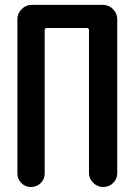

<svg xmlns="http://www.w3.org/2000/svg" viewBox="-20 -750 540 770"><path d="M103.5 0Q81.1 0 65.4 -16.1Q49.8 -32.2 49.8 -53.7V-672.9Q49.8 -696.3 66.9 -713.4Q84 -730.5 107.4 -730.5H392.6Q416 -730.5 433.1 -713.4Q450.2 -696.3 450.2 -672.9V-55.7Q450.2 -32.2 433.6 -16.1Q417 0 394 0Q371.1 0 354 -16.6Q336.9 -33.2 336.9 -55.7V-628.9Q336.9 -637.7 328.1 -637.7H168Q159.2 -637.7 159.2 -628.9V-53.7Q159.2 -31.2 143.1 -15.6Q127 0 103.5 0Z"/></svg>

Font: Rounded Mgen+ 1m medium
Style: Regular
Weight: 500
Designer: [Source Han Sans]
Ryoko NISHIZUKA  (kana & ideographs); Paul D. Hunt (Latin, Greek & Cyrillic); Wenlong ZHANG  (bopomofo
Version: Version 1.059.20150602